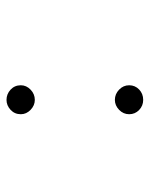

<svg xmlns="http://www.w3.org/2000/svg" viewBox="45 -494 460 590"><g transform="rotate(-90 275.0 -199.0)"><path d="M263 -322Q246 -322 232.5 -335Q219 -348 219 -365Q219 -384 232.5 -396.5Q246 -409 263 -409Q281 -409 294.5 -396.5Q308 -384 308 -365Q308 -348 294.5 -335Q281 -322 263 -322ZM263 11Q245 11 232 -1.5Q219 -14 219 -32Q219 -50 232.5 -63Q246 -76 263 -76Q281 -76 294.5 -63Q308 -50 308 -32Q308 -14 295 -1.5Q282 11 263 11Z"/></g></svg>

Font: Inconsolata SemiExpanded Light
Style: Regular
Weight: 300
Width: 6
Monospace: yes
Designer: Raph Levien, Cyreal, Brenton Simpson
Foundry: Raph Levien, Cyreal, Google
Version: Version 3.001; ttfautohint (v1.8.2.53-6de2)